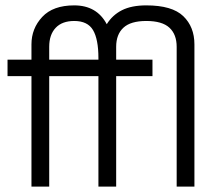

<svg xmlns="http://www.w3.org/2000/svg" viewBox="-20 -694 799 714"><path d="M524 -616Q466 -616 439 -591Q412 -566 412 -520V-472H547V-411H412V0H346V-411H163V0H97V-411H8V-472H97V-529Q97 -588 137 -631Q177 -674 256 -674Q340 -674 377 -604Q398 -638 433.5 -656Q469 -674 524 -674Q620 -674 661.5 -634Q703 -594 703 -529V0H637V-520Q637 -566 610 -591Q583 -616 524 -616ZM163 -520V-472H346V-478Q346 -548 326 -582Q306 -616 256 -616Q211 -616 187 -590.5Q163 -565 163 -520Z"/></svg>

Font: Lil Grotesk
Style: Regular
Weight: 400
Designer: Bastien Sozeau
Foundry: NBR — Bastien Sozeau
Version: Version 4.002; ttfautohint (v1.8.4.7-5d5b)